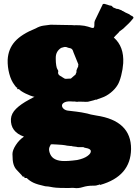

<svg xmlns="http://www.w3.org/2000/svg" viewBox="-20 -729 717 1002"><path d="M321 252Q289 252 272.5 250.5Q256 249 245 246.5Q234 244 216 243Q175 234 155.5 225Q136 216 119 200H108L107 193H99L92 184Q77 168 66.5 157Q56 146 50.5 128Q45 110 45 75Q45 55 62.5 28Q80 1 105 -16Q34 -41 37 -108Q39 -137 64 -161.5Q89 -186 132 -209L158 -223H162Q139 -228 113 -241Q87 -254 79 -264H70V-272Q69 -272 68 -272.5Q67 -273 65 -273L56 -285Q38 -308 28.5 -344Q19 -380 20 -417Q23 -473 57.5 -512Q92 -551 167 -581Q186 -592 205.5 -595Q225 -598 244 -600Q269 -600 298 -599Q327 -598 355 -598H360Q364 -598 364 -597Q373 -598 397 -597Q411 -596 420 -594.5Q429 -593 439 -590L458 -584Q469 -581 471 -587.5Q473 -594 472.5 -604Q472 -614 475 -621Q483 -638 493.5 -659.5Q504 -681 517 -708L524 -709L554 -700Q561 -700 563 -698Q566 -694 568 -693Q570 -692 571 -690L591 -682Q595 -684 602 -680L615 -675L618 -672Q622 -672 623 -671Q626 -668 626 -668Q628 -670 628 -667Q630 -667 631 -666L634 -664L656 -654L659 -650Q663 -650 663 -649Q666 -646 668 -646L673 -643Q679 -637 675 -633Q668 -625 662 -617.5Q656 -610 631 -587Q629 -584 625.5 -581.5Q622 -579 620 -577L605 -566Q600 -562 600 -560L591 -551Q588 -548 583 -543Q578 -538 574 -533Q628 -486 623 -399Q621 -368 612.5 -335Q604 -302 594 -286Q581 -264 558 -245.5Q535 -227 511 -219L491 -212Q488 -211 485 -209H479Q477 -208 468.5 -205.5Q460 -203 439 -198Q433 -197 426 -197.5Q419 -198 417 -198Q404 -198 396.5 -198.5Q389 -199 387 -198Q382 -197 374.5 -198.5Q367 -200 362 -199Q332 -202 318 -195.5Q304 -189 303.5 -179Q303 -169 313 -160.5Q323 -152 340 -151Q385 -146 405.5 -142.5Q426 -139 435.5 -136.5Q445 -134 454 -131.5Q463 -129 483 -126Q665 -99 664 49Q662 191 503 236Q501 236 500 234Q499 232 494 236Q493 237 489 237Q483 240 471 240H464Q436 240 412 247.5Q388 255 368 252Q363 251 354 251.5Q345 252 342 252ZM330 -318 350 -319 368 -335 373 -338 379 -352V-361Q381 -366 382.5 -370.5Q384 -375 388 -382V-386L389 -393L363 -457Q359 -474 348 -477Q333 -480 330 -482Q327 -484 318 -484Q316 -484 311 -482.5Q306 -481 299 -479Q271 -461 271 -428V-420Q271 -403 273.5 -387.5Q276 -372 280 -367Q285 -360 284 -356Q283 -352 283 -350Q283 -340 292.5 -334Q302 -328 312 -322Q314 -320 318 -318.5Q322 -317 330 -318ZM383 106Q417 99 436 85.5Q455 72 454 59.5Q453 47 427 43Q417 41 417.5 40Q418 39 413 39H387Q386 38 378 37Q370 36 361 35Q350 33 353 32.5Q356 32 348 33Q335 32 329.5 31Q324 30 319.5 29Q315 28 304 27Q291 26 274.5 25Q258 24 253 24Q245 24 245 25Q245 26 243 29L239 37Q233 49 239 67.5Q245 86 258 96Q275 109 303.5 111Q332 113 383 106Z"/></svg>

Font: Sigmar
Style: Regular
Weight: 400
Designer: Vernon Adams
Foundry: Vernon Adams
Version: Version 1.000; ttfautohint (v1.8.4.7-5d5b);gftools[0.9.24]